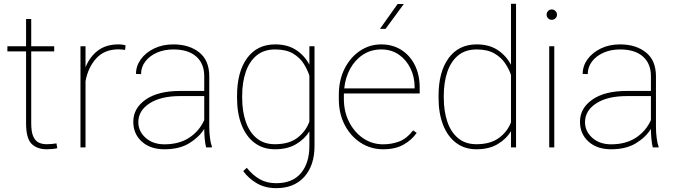

<svg xmlns="http://www.w3.org/2000/svg" viewBox="-20 -770 3533 1003"><path d="M263.2 -528.3V-501.5H143.1V-126.5Q143.1 -80.1 154.1 -56.4Q165 -32.7 183.3 -24.7Q201.7 -16.6 222.7 -16.6Q237.8 -16.6 249.5 -17.8Q261.2 -19 274.9 -21L279.3 3.9Q268.6 7.3 251.5 8.5Q234.4 9.8 224.1 9.8Q173.8 9.8 145 -18.6Q116.2 -46.9 116.2 -126.5V-501.5H18.6V-528.3H116.2V-670.9H143.1V-528.3Z M636.2 -532.7 633.3 -509.3Q625.5 -510.3 616.9 -511.2Q608.4 -512.2 599.1 -512.2Q525.4 -512.2 482.4 -464.6Q439.5 -417 426.8 -345.7V0H400.4V-528.3H426.8V-418.5Q448.7 -473.6 491.5 -505.9Q534.2 -538.1 599.1 -538.1Q611.3 -538.1 620.6 -536.6Q629.9 -535.2 636.2 -532.7Z M1056.6 0Q1051.8 -19 1049.3 -45.7Q1046.9 -72.3 1046.9 -96.7Q1020.5 -53.7 969 -22Q917.5 9.8 838.9 9.8Q765.1 9.8 720.7 -30.5Q676.3 -70.8 676.3 -133.8Q676.3 -204.6 741 -249.8Q805.7 -294.9 920.4 -294.9H1046.9V-372.1Q1046.9 -438 1004.9 -474.9Q962.9 -511.7 885.7 -511.7Q837.9 -511.7 799.6 -494.9Q761.2 -478 739 -448.7Q716.8 -419.4 716.8 -382.8L690.4 -383.8Q690.4 -425.3 715.6 -460.2Q740.7 -495.1 784.9 -516.6Q829.1 -538.1 885.7 -538.1Q968.3 -538.1 1020.8 -496.3Q1073.2 -454.6 1073.2 -371.1V-106.4Q1073.2 -78.1 1076.9 -49.3Q1080.6 -20.5 1086.9 -4.4V0ZM838.9 -16.1Q915.5 -16.1 968 -50.3Q1020.5 -84.5 1046.9 -142.6V-268.1H921.9Q819.8 -268.1 761.2 -230Q702.6 -191.9 702.6 -131.8Q702.6 -84 740.7 -50Q778.8 -16.1 838.9 -16.1Z M1218.3 -259.3V-269.5Q1218.3 -394.5 1270.8 -466.3Q1323.2 -538.1 1417.5 -538.1Q1482.4 -538.1 1526.9 -508.8Q1571.3 -479.5 1596.2 -432.1V-528.3H1623V-7.3Q1623 94.2 1569.8 153.6Q1516.6 212.9 1423.3 212.9Q1365.7 212.9 1322.5 188Q1279.3 163.1 1250.5 124L1269 106.4Q1299.8 145 1336.7 166Q1373.5 187 1422.4 187Q1508.3 187 1552.2 134.3Q1596.2 81.5 1596.2 -7.3V-84Q1571.8 -43.5 1526.6 -16.8Q1481.4 9.8 1416.5 9.8Q1354 9.8 1309.6 -23.9Q1265.1 -57.6 1241.7 -118.2Q1218.3 -178.7 1218.3 -259.3ZM1245.1 -269.5V-259.3Q1245.1 -189 1263.9 -134.3Q1282.7 -79.6 1320.6 -48.1Q1358.4 -16.6 1416 -16.6Q1490.2 -16.6 1534.2 -50.5Q1578.1 -84.5 1596.2 -134.8V-374.5Q1586.4 -405.8 1566.4 -437.5Q1546.4 -469.2 1510.5 -490.5Q1474.6 -511.7 1417 -511.7Q1358.9 -511.7 1320.8 -480.5Q1282.7 -449.2 1263.9 -394.5Q1245.1 -339.8 1245.1 -269.5Z M1981.4 9.8Q1917.5 9.8 1864.7 -23.9Q1812 -57.6 1781 -116.9Q1750 -176.3 1750 -252.9V-274.4Q1750 -351.6 1780 -411.1Q1810.1 -470.7 1860.4 -504.4Q1910.6 -538.1 1971.7 -538.1Q2030.3 -538.1 2075.7 -509.8Q2121.1 -481.4 2146.7 -430.7Q2172.4 -379.9 2172.4 -312.5V-281.7H1776.4Q1776.4 -278.3 1776.4 -274.4V-252.9Q1776.4 -187 1803.5 -133.3Q1830.6 -79.6 1877 -47.9Q1923.3 -16.1 1981.4 -16.1Q2026.9 -16.1 2066.2 -31.2Q2105.5 -46.4 2138.2 -88.9L2156.7 -75.7Q2130.4 -38.1 2087.6 -14.2Q2044.9 9.8 1981.4 9.8ZM1971.7 -511.7Q1918.5 -511.7 1877 -484.9Q1835.4 -458 1809.8 -411.9Q1784.2 -365.7 1778.3 -308.1H2146V-314.5Q2146 -367.7 2124.5 -412.4Q2103 -457 2064 -484.4Q2024.9 -511.7 1971.7 -511.7ZM1964.8 -619.1 2057.1 -749H2089.4L1994.1 -619.1Z M2271 -259.3V-269.5Q2271 -394.5 2323.5 -466.3Q2376 -538.1 2470.2 -538.1Q2535.6 -538.1 2580.1 -508.5Q2624.5 -479 2649.4 -431.2V-750H2675.8V0H2649.4V-85Q2625 -43.9 2579.8 -17.1Q2534.7 9.8 2469.2 9.8Q2406.7 9.8 2362.3 -23.9Q2317.9 -57.6 2294.4 -118.2Q2271 -178.7 2271 -259.3ZM2298.3 -269.5V-259.3Q2298.3 -189 2316.9 -134.3Q2335.4 -79.6 2373.3 -48.1Q2411.1 -16.6 2468.8 -16.6Q2541.5 -16.6 2586.2 -49.3Q2630.9 -82 2649.4 -131.3V-378.4Q2639.2 -409.2 2618.4 -439.9Q2597.7 -470.7 2561.8 -491.2Q2525.9 -511.7 2469.7 -511.7Q2411.6 -511.7 2373.5 -480.5Q2335.4 -449.2 2316.9 -394.5Q2298.3 -339.8 2298.3 -269.5Z M2835.4 -693.4Q2835.4 -704.6 2843.3 -712.6Q2851.1 -720.7 2862.3 -720.7Q2873.5 -720.7 2881.6 -712.6Q2889.6 -704.6 2889.6 -693.4Q2889.6 -682.1 2881.6 -674.3Q2873.5 -666.5 2862.3 -666.5Q2851.1 -666.5 2843.3 -674.3Q2835.4 -682.1 2835.4 -693.4ZM2875.5 -528.3V0H2849.1V-528.3Z M3390.1 0Q3385.3 -19 3382.8 -45.7Q3380.4 -72.3 3380.4 -96.7Q3354 -53.7 3302.5 -22Q3251 9.8 3172.4 9.8Q3098.6 9.8 3054.2 -30.5Q3009.8 -70.8 3009.8 -133.8Q3009.8 -204.6 3074.5 -249.8Q3139.2 -294.9 3253.9 -294.9H3380.4V-372.1Q3380.4 -438 3338.4 -474.9Q3296.4 -511.7 3219.2 -511.7Q3171.4 -511.7 3133.1 -494.9Q3094.7 -478 3072.5 -448.7Q3050.3 -419.4 3050.3 -382.8L3023.9 -383.8Q3023.9 -425.3 3049.1 -460.2Q3074.2 -495.1 3118.4 -516.6Q3162.6 -538.1 3219.2 -538.1Q3301.8 -538.1 3354.2 -496.3Q3406.7 -454.6 3406.7 -371.1V-106.4Q3406.7 -78.1 3410.4 -49.3Q3414.1 -20.5 3420.4 -4.4V0ZM3172.4 -16.1Q3249 -16.1 3301.5 -50.3Q3354 -84.5 3380.4 -142.6V-268.1H3255.4Q3153.3 -268.1 3094.7 -230Q3036.1 -191.9 3036.1 -131.8Q3036.1 -84 3074.2 -50Q3112.3 -16.1 3172.4 -16.1Z"/></svg>

Font: Vazirmatn RD Thin
Style: Regular
Weight: 100
Designer: Saber Rastikerdar
Foundry: Saber Rastikerdar
Version: Version 32.102